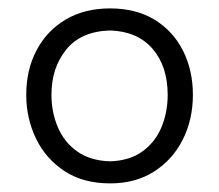

<svg xmlns="http://www.w3.org/2000/svg" viewBox="-20 -777 513 450"><path d="M238.3 -347.2Q174.8 -347.2 130.9 -376.2Q86.9 -405.3 64.2 -452.6Q41.5 -500 41.5 -554.7Q41.5 -613.3 65.7 -659.2Q89.8 -705.1 134 -731.2Q178.2 -757.3 237.8 -757.3Q299.3 -757.3 342.8 -730.5Q386.2 -703.6 409.2 -657.7Q432.1 -611.8 432.1 -554.7Q432.1 -496.6 408.2 -449.5Q384.3 -402.3 340.8 -374.8Q297.4 -347.2 238.3 -347.2ZM237.8 -398.9Q284.2 -400.4 314.2 -422.4Q344.2 -444.3 358.6 -479.2Q373 -514.2 373 -554.7Q373 -621.6 337.6 -662.6Q302.2 -703.6 237.8 -705.6Q169.9 -703.6 135.3 -660.9Q100.6 -618.2 100.6 -554.7Q100.6 -514.2 115.5 -479Q130.4 -443.8 160.9 -422.1Q191.4 -400.4 237.8 -398.9Z"/></svg>

Font: Pinar DS1 Regular
Style: Regular
Weight: 400
Designer: Amin Abedi
Version: Version 3.000